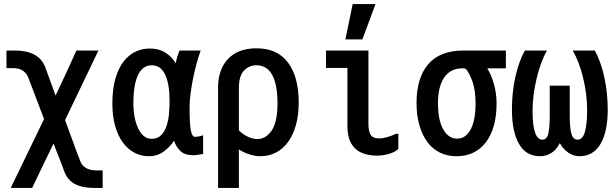

<svg xmlns="http://www.w3.org/2000/svg" viewBox="-20 -776 3040 950"><path d="M198 -187Q178 -238 159 -289.5Q140 -341 120 -392Q101 -439 45 -439H12V-526H54Q111 -526 148.5 -506.5Q186 -487 203 -446L255 -303Q281 -357 307.5 -415Q334 -473 358 -526H467L302 -182Q321 -131 339 -80.5Q357 -30 377 21Q395 67 456 67H488V154H447Q387 154 350.5 134.5Q314 115 298 72Q291 52 284.5 35.5Q278 19 272 3Q266 -13 259 -29.5Q252 -46 245 -66Q219 -12 191.5 44.5Q164 101 139 154H33Z M985 -14Q973 -12 959 -10Q945 -8 933 -8Q895 -8 873 -28.5Q851 -49 841 -80Q823 -51 791 -27Q759 -3 717 -3Q678 -3 645 -20.5Q612 -38 587.5 -71.5Q563 -105 549.5 -153.5Q536 -202 536 -263Q536 -337 551.5 -389Q567 -441 593 -473.5Q619 -506 652 -521Q685 -536 720 -536Q766 -536 798.5 -515.5Q831 -495 849 -463Q856 -496 868 -526H973Q962 -496 952 -459Q942 -422 934.5 -384Q927 -346 922.5 -310Q918 -274 918 -247Q918 -203 919.5 -174.5Q921 -146 924.5 -129.5Q928 -113 933 -106Q938 -99 945 -99Q950 -99 961.5 -100.5Q973 -102 985 -107ZM819 -276Q819 -361 797 -407Q775 -453 731 -453Q686 -453 663 -405Q640 -357 640 -266Q640 -229 646 -197Q652 -165 663.5 -141Q675 -117 691.5 -103Q708 -89 730 -89Q760 -89 778 -108Q796 -127 805 -155.5Q814 -184 816.5 -216.5Q819 -249 819 -276Z M1059 -330Q1056 -427 1106 -482Q1156 -537 1249 -537Q1352 -537 1405 -466.5Q1458 -396 1458 -269Q1458 -206 1444 -156.5Q1430 -107 1405 -73Q1380 -39 1345 -21Q1310 -3 1268 -3Q1241 -3 1211.5 -13Q1182 -23 1162 -37V154H1059ZM1353 -264Q1353 -357 1327 -405Q1301 -453 1248 -453Q1213 -453 1187.5 -427Q1162 -401 1162 -340V-131Q1182 -111 1206.5 -99.5Q1231 -88 1253 -88Q1296 -88 1324.5 -130.5Q1353 -173 1353 -264Z M1951 -114V-39Q1934 -23 1904.5 -14.5Q1875 -6 1847 -6Q1699 -6 1699 -152V-440H1593V-526H1803V-160Q1803 -127 1814 -109Q1825 -91 1857 -91Q1873 -91 1897.5 -98Q1922 -105 1939 -114ZM1725 -756H1838L1773 -581H1689Z M2041 -267Q2041 -391 2099 -458.5Q2157 -526 2273 -526H2483V-438H2391Q2411 -406 2424 -359.5Q2437 -313 2437 -265Q2437 -141 2384 -72Q2331 -3 2239 -3Q2193 -3 2156.5 -21Q2120 -39 2094.5 -73.5Q2069 -108 2055 -156.5Q2041 -205 2041 -267ZM2333 -265Q2333 -331 2317 -374.5Q2301 -418 2284 -436Q2279 -437 2275 -437.5Q2271 -438 2268 -438Q2236 -438 2213 -425Q2190 -412 2175.5 -389Q2161 -366 2154 -334.5Q2147 -303 2147 -266Q2147 -182 2173 -136Q2199 -90 2242 -90Q2284 -90 2308.5 -135Q2333 -180 2333 -265Z M2513 -233Q2513 -322 2530.5 -398Q2548 -474 2577 -526H2686Q2669 -495 2656 -458.5Q2643 -422 2634 -383Q2625 -344 2620 -305Q2615 -266 2615 -230Q2615 -155 2627.5 -120Q2640 -85 2663 -85Q2686 -85 2693 -115Q2700 -145 2700 -203V-352H2799V-203Q2799 -145 2807 -115Q2815 -85 2838 -85Q2863 -85 2874 -123.5Q2885 -162 2885 -229Q2885 -310 2865.5 -390Q2846 -470 2814 -526H2923Q2953 -472 2970 -394.5Q2987 -317 2987 -233Q2987 -124 2951 -63.5Q2915 -3 2847 -3Q2817 -3 2791.5 -21Q2766 -39 2750 -68Q2735 -37 2709.5 -20Q2684 -3 2652 -3Q2583 -3 2548 -64Q2513 -125 2513 -233Z"/></svg>

Font: D2Coding
Style: Bold
Weight: 700
Monospace: yes
Designer: Yong-Rak Park; Jeong-Hwan Yoon; Sang-Min Lee;
Foundry: NHN Corporation
Version: Version 1.3.2; Build 20180524